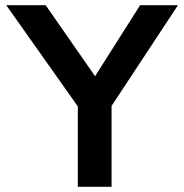

<svg xmlns="http://www.w3.org/2000/svg" viewBox="-20 -720 710 740"><path d="M280 0V-349L287 -300L4 -700H156L371 -391L326 -394L520 -700H666L395 -289L410 -357V0Z"/></svg>

Font: Readex Pro Medium
Style: Regular
Weight: 500
Designer: Bonnie Shaver-Troup, Thomas Jockin
Foundry: Lexend
Version: Version 1.204